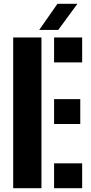

<svg xmlns="http://www.w3.org/2000/svg" viewBox="-20 -999 484 1019"><path d="M50 0V-800H200V0ZM267 0V-132H416V0ZM267 -341V-473H406V-341ZM267 -668V-800H416V-668ZM188 -840 285 -979H391L289 -840Z"/></svg>

Font: Big Shoulders Stencil Text Thin Black
Style: Regular
Weight: 900
Version: Version 2.001